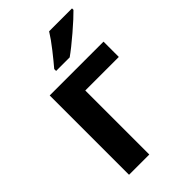

<svg xmlns="http://www.w3.org/2000/svg" viewBox="-230 -849 931 931"><g transform="rotate(-45 235.5 -383.0)"><path d="M448 -544V-439H218V0H79V-544ZM454 -766H297Q276 -732 242.5 -689.5Q209 -647 185 -619V-606H278Q315 -632 371 -680Q427 -728 454 -756Z"/></g></svg>

Font: Noto Sans UI
Style: Bold
Weight: 700
Designer: Monotype Design Team
Foundry: Monotype Imaging Inc.
Version: Version 1.901